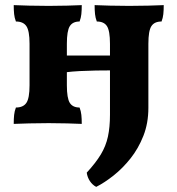

<svg xmlns="http://www.w3.org/2000/svg" viewBox="-20 -481 692 750"><path d="M355.8 249Q341.2 241.4 331.3 226.6Q321.4 211.8 318.8 193.4Q354 155.2 373.8 122.4Q393.6 89.6 401.6 52.6Q409.6 15.6 409.6 -32.6V-310Q409.6 -360.8 397.8 -378.9Q386 -397 358.2 -397Q352.8 -410.8 351.2 -425.8Q349.6 -440.8 349.6 -461Q372 -460 409 -459Q446 -458 484.6 -458Q523.2 -458 560.2 -459Q597.2 -460 619.6 -461Q619.6 -440.8 618 -425.8Q616.4 -410.8 611 -397Q583.2 -397 571.4 -378.9Q559.6 -360.8 559.6 -310V-59.8Q559.6 0.2 540.1 49.7Q520.6 99.2 489.8 137.9Q459 176.6 423.5 204.7Q388 232.8 355.8 249ZM33.6 3Q33.6 -17.2 35.2 -32.2Q36.8 -47.2 42.2 -61Q70.6 -61 83 -79.1Q95.4 -97.2 95.4 -148V-310Q95.4 -360.8 83 -378.9Q70.6 -397 42.2 -397Q36.8 -410.8 35.2 -425.8Q33.6 -440.8 33.6 -461Q56.2 -460 93.7 -459Q131.2 -458 170.4 -458Q207.2 -458 242.6 -459Q278 -460 299.4 -461Q299.4 -440.8 297.8 -425.8Q296.2 -410.8 290.8 -397Q264.2 -397 252.7 -378.9Q241.2 -360.8 241.2 -310V-148Q241.2 -97.2 252.7 -79.1Q264.2 -61 290.8 -61Q296.2 -47.2 297.8 -32.2Q299.4 -17.2 299.4 3Q278 2 242.6 1Q207.2 0 170.4 0Q131.2 0 93.7 1Q56.2 2 33.6 3ZM236.8 -198.6V-264.2H414.2V-206Q386.8 -206 354.8 -205.5Q322.8 -205 292 -203.4Q261.2 -201.8 236.8 -198.6Z"/></svg>

Font: Vollkorn
Style: Regular
Weight: 400
Designer: Friedrich Althausen
Foundry: Friedrich Althausen
Version: Version 4.104